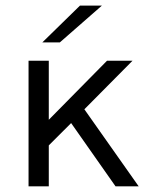

<svg xmlns="http://www.w3.org/2000/svg" viewBox="-20 -660 529 680"><path d="M81.1 0V-444.8H152.8V-235.8L358.9 -444.8H449.2L278.8 -272.9L471.2 0H389.2L231.9 -224.1L152.8 -145V0ZM129.9 -509.8 263.2 -640.1H340.8L191.9 -509.8Z"/></svg>

Font: CMU Sans Serif
Style: Medium
Weight: 500
Version: Version 0.7.0